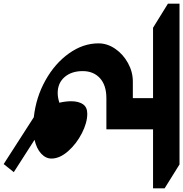

<svg xmlns="http://www.w3.org/2000/svg" viewBox="-122 -830 997 1045"><g transform="rotate(90 376.5 -307.5)"><path d="M241 -259Q241 -198 273.5 -160.5Q306 -123 360 -123Q384 -123 413 -132Q405 -167 405 -196Q405 -236 421 -260Q437 -284 473 -284Q522 -284 579.5 -254.5Q637 -225 677 -179.5Q717 -134 717 -89Q717 -58 690 -33Q663 -8 615 3L791 116L747 171L492 7Q383 -5 291 -56.5Q199 -108 144.5 -184.5Q90 -261 90 -345Q90 -393 119.5 -436Q149 -479 197 -505.5Q245 -532 298 -532H388V-642H5L-126 -723V-786H749L879 -705V-642H558V-388H388Q318 -388 279.5 -353Q241 -318 241 -259Z"/></g></svg>

Font: InknutAntiqua
Style: Bold
Weight: 700
Designer: Claus Eggers Srensen
Foundry: Claus Eggers Srensen
Version: Version 1.000; ttfautohint (v1.2) -l 7 -r 28 -G 50 -x 13 -D 